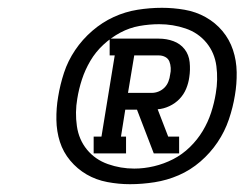

<svg xmlns="http://www.w3.org/2000/svg" viewBox="-20 -921 640 492"><path d="M220 -528V-571H240L274 -779H261V-822H387Q407 -822 424.5 -815.5Q442 -809 453 -795Q464 -781 466 -761.5Q468 -742 465 -723Q463 -708 457 -693.5Q451 -679 440 -667.5Q429 -656 414 -649Q399 -642 384 -641L411 -571H439V-528H374L331 -640H301L290 -571H303V-528ZM308 -683H369Q378 -683 386.5 -686.5Q395 -690 401.5 -696.5Q408 -703 411.5 -712Q415 -721 416 -730Q418 -738 417.5 -747Q417 -756 414 -763.5Q411 -771 403.5 -775Q396 -779 387 -779H324ZM313 -449Q284 -449 255 -454.5Q226 -460 202 -474Q178 -488 160 -509.5Q142 -531 133.5 -557.5Q125 -584 124.5 -614Q124 -644 129 -673Q134 -704 144 -734.5Q154 -765 172.5 -792.5Q191 -820 216.5 -842Q242 -864 271.5 -877.5Q301 -891 332.5 -896Q364 -901 395 -901Q424 -901 453 -896Q482 -891 507 -877Q532 -863 550 -841.5Q568 -820 577 -793Q586 -766 586.5 -736Q587 -706 582 -677Q577 -646 566.5 -615Q556 -584 537.5 -556.5Q519 -529 493.5 -507Q468 -485 438 -472Q408 -459 376 -454Q344 -449 313 -449ZM324 -489Q349 -489 374.5 -495Q400 -501 423.5 -513Q447 -525 466.5 -544Q486 -563 499.5 -585.5Q513 -608 521 -632.5Q529 -657 533 -682Q539 -717 534.5 -751.5Q530 -786 509 -811.5Q488 -837 455.5 -848Q423 -859 388 -859Q363 -859 337.5 -854.5Q312 -850 288.5 -837.5Q265 -825 245 -806.5Q225 -788 211.5 -765Q198 -742 190 -717.5Q182 -693 178 -668Q172 -633 177 -598Q182 -563 203 -537.5Q224 -512 256.5 -500.5Q289 -489 324 -489Z"/></svg>

Font: Iosevka Slab SmBdExObl
Style: Regular
Weight: 600
Width: 7
Italic angle: -9°
Monospace: yes
Designer: Belleve Invis
Foundry: Belleve Invis
Version: Version 11.1.0; ttfautohint (v1.8.3)